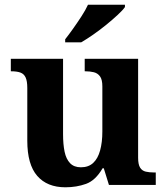

<svg xmlns="http://www.w3.org/2000/svg" viewBox="-20 -786 707 816"><path d="M258 10Q180.4 10 138.2 -38.5Q96 -87 96 -188V-412Q96 -441 89 -456.5Q82 -472 67 -477.5Q52 -483 28 -483H26V-536H248V-216Q248 -172.6 254.5 -141.3Q261 -110 277.8 -92.5Q294.6 -75 323.8 -75Q356 -75 376 -93.5Q396 -112 405.5 -146.7Q415 -181.4 415 -227V-419Q415 -447.9 405 -461.5Q395 -475 378.8 -479Q362.7 -483 342.6 -483H340V-536H567V-115.6Q567 -87 575.5 -73.5Q584 -60 599.7 -56.5Q615.4 -53 634 -53H642V0H443L421 -71H416.1Q386 -19 345.5 -4.5Q305 10 258 10ZM257 -619Q272 -638 290.5 -664Q309 -690 326.5 -717Q344 -744 354 -766H511V-756Q502 -743 480.5 -723Q459 -703 432 -681Q405 -659 377 -639.5Q349 -620 325 -606H257Z"/></svg>

Font: Noto Serif Armenian
Style: Regular
Weight: 400
Designer: Monotype Design Team
Foundry: Monotype Imaging Inc.
Version: Version 2.007